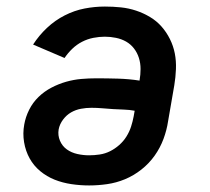

<svg xmlns="http://www.w3.org/2000/svg" viewBox="-20 -558 640 586"><path d="M252 8Q225 8 198 4Q171 0 147 -9.5Q123 -19 103 -35.5Q83 -52 70.5 -74.5Q58 -97 53.5 -124Q49 -151 54 -178Q58 -201 69 -223Q80 -245 97.5 -262Q115 -279 137 -290.5Q159 -302 182 -308.5Q205 -315 228 -317Q251 -319 274 -319Q307 -319 340.5 -318Q374 -317 406 -312V-313Q409 -330 409 -347.5Q409 -365 404 -381Q399 -397 389 -410Q379 -423 365 -431Q351 -439 334 -442.5Q317 -446 300 -446Q283 -446 265 -442.5Q247 -439 230.5 -430.5Q214 -422 200.5 -409Q187 -396 177 -381L81 -422Q99 -450 123.5 -473Q148 -496 177.5 -511Q207 -526 238 -532Q269 -538 300 -538Q325 -538 349 -535.5Q373 -533 395.5 -525.5Q418 -518 438 -506Q458 -494 473 -477Q488 -460 498.5 -439Q509 -418 513.5 -395Q518 -372 517 -347Q516 -322 512 -298L493 -188Q489 -161 479 -134Q469 -107 452 -83Q435 -59 411.5 -40.5Q388 -22 361.5 -11Q335 0 307 4Q279 8 252 8ZM252 -84Q268 -84 284.5 -86.5Q301 -89 316 -96.5Q331 -104 344 -115.5Q357 -127 366 -141.5Q375 -156 380 -171.5Q385 -187 388 -203L391 -220Q375 -223 358.5 -223.5Q342 -224 325.5 -225Q309 -226 292.5 -227.5Q276 -229 259 -229Q243 -229 227 -226Q211 -223 197 -215Q183 -207 172.5 -193Q162 -179 159 -163Q156 -145 163 -128.5Q170 -112 184 -102Q198 -92 216 -88Q234 -84 252 -84Z"/></svg>

Font: Iosevka Slab Semibold Extended
Style: Italic
Weight: 600
Width: 7
Italic angle: -9°
Monospace: yes
Designer: Belleve Invis
Foundry: Belleve Invis
Version: Version 11.1.0; ttfautohint (v1.8.3)